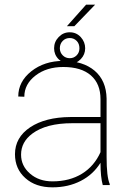

<svg xmlns="http://www.w3.org/2000/svg" viewBox="-20 -802 568 832"><path d="M455.6 0C455.6 0 455.6 -4.4 455.6 -4.4C455.6 -4.4 455.6 -4.4 455.6 -4.4C446.3 -25.4 441.9 -64.5 441.9 -122.6C441.9 -122.6 441.9 -375 441.9 -375C441.9 -375 441.9 -375 441.9 -375C440.9 -426.8 423.8 -466.8 390.1 -495.6C356.4 -523.9 311.5 -538.1 254.4 -538.1C254.4 -538.1 254.4 -538.1 254.4 -538.1C199.7 -538.1 153.3 -522.9 115.7 -493.2C78.1 -463.4 59.1 -426.8 59.1 -383.8C59.1 -383.8 85.4 -382.8 85.4 -382.8C85.4 -382.8 85.4 -382.8 85.4 -382.8C85.4 -419.4 101.6 -449.7 133.8 -474.6C166 -499.5 206.1 -511.7 254.4 -511.7C254.4 -511.7 254.4 -511.7 254.4 -511.7C306.2 -511.7 346.2 -499.5 374 -475.1C401.9 -450.7 415.5 -416.5 415.5 -372.1C415.5 -372.1 415.5 -294.9 415.5 -294.9C415.5 -294.9 285.2 -294.9 285.2 -294.9C285.2 -294.9 285.2 -294.9 285.2 -294.9C212.4 -294.4 154.3 -279.3 110.8 -250.5C66.9 -221.2 44.9 -182.1 44.9 -133.8C44.9 -133.8 44.9 -133.8 44.9 -133.8C44.9 -91.3 60.1 -56.6 89.8 -30.3C119.6 -3.4 158.7 9.8 207.5 9.8C207.5 9.8 207.5 9.8 207.5 9.8C252.9 9.8 293.9 0.5 330.1 -18.1C366.2 -36.6 394.5 -63 415.5 -96.7C415.5 -96.7 415.5 -96.7 415.5 -96.7C415.5 -54.7 418.9 -22.5 425.3 0C425.3 0 455.6 0 455.6 0ZM207.5 -16.1C168 -16.1 135.7 -27.3 109.9 -49.8C84 -72.3 71.3 -99.6 71.3 -131.8C71.3 -131.8 71.3 -131.8 71.3 -131.8C71.3 -168.5 87.4 -198.7 120.1 -223.1C120.1 -223.1 120.1 -223.1 120.1 -223.1C160.2 -252.9 217.8 -268.1 293.5 -268.1C293.5 -268.1 415.5 -268.1 415.5 -268.1C415.5 -268.1 415.5 -142.6 415.5 -142.6C415.5 -142.6 415.5 -142.6 415.5 -142.6C397.5 -102.5 371.1 -71.3 335.4 -49.3C299.8 -27.3 256.8 -16.1 207.5 -16.1C207.5 -16.1 207.5 -16.1 207.5 -16.1ZM270 -688.5C270 -688.5 302.2 -688.5 302.2 -688.5C302.2 -688.5 392.1 -781.7 392.1 -781.7C392.1 -781.7 353 -781.7 353 -781.7C353 -781.7 270 -688.5 270 -688.5ZM214.4 -592.8C214.4 -574.7 220.7 -558.6 233.9 -545.4C247.1 -532.2 263.2 -525.4 282.2 -525.4C282.2 -525.4 282.2 -525.4 282.2 -525.4C301.3 -525.4 316.9 -532.2 330.1 -545.9C342.8 -559.1 349.1 -574.7 349.1 -592.8C349.1 -592.8 349.1 -592.8 349.1 -592.8C349.1 -610.8 342.8 -627 330.1 -641.1C316.9 -655.3 301.3 -662.1 282.2 -662.1C263.2 -662.1 247.6 -655.3 234.4 -641.6C221.2 -627.9 214.4 -611.8 214.4 -592.8C214.4 -592.8 214.4 -592.8 214.4 -592.8ZM239.3 -592.8C239.3 -606 243.7 -616.7 252 -625C260.3 -633.3 270.5 -637.2 282.2 -637.2C293.9 -637.2 303.7 -633.3 312 -625C320.3 -616.7 324.2 -606 324.2 -592.8C324.2 -592.8 324.2 -592.8 324.2 -592.8C324.2 -580.6 320.3 -570.3 312 -562C303.7 -553.7 293.9 -549.8 282.2 -549.8C270.5 -549.8 260.3 -553.7 252 -562C243.7 -570.3 239.3 -580.6 239.3 -592.8C239.3 -592.8 239.3 -592.8 239.3 -592.8Z"/></svg>

Font: WOX
Style: Regular
Weight: 500
Designer: Google
Foundry: ""
Version: ""